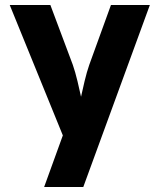

<svg xmlns="http://www.w3.org/2000/svg" viewBox="-20 -570 640 770"><path d="M314 180 581 -550H425L338 -310C325 -274 312 -214 305 -182C298 -214 285 -274 272 -310L182 -550H19L232 -27L157 180Z"/></svg>

Font: Tekne LDO ExtraBold
Style: Regular
Weight: 800
Monospace: yes
Designer: Alessio Laiso, Mario Rullo, Paolo Rosset
Foundry: Alessio Laiso
Version: Version 1.000;hotconv 1.0.109;makeotfexe 2.5.65596